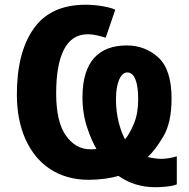

<svg xmlns="http://www.w3.org/2000/svg" viewBox="-20 -745 795 806"><path d="M700.2 -331.1C700.2 -412.6 681.6 -470.2 644.5 -503.9C607.4 -537.6 563.5 -554.2 512.2 -554.2C395 -554.2 326.2 -486.8 326.2 -336.9C326.2 -290.5 333 -247.6 346.2 -208.5C359.4 -169.4 372.6 -140.1 384.8 -120.1C381.3 -118.7 373 -118.2 359.9 -118.2C318.4 -118.2 284.2 -137.2 256.8 -175.8C229.5 -213.9 215.8 -272.9 215.8 -353C215.8 -508.3 256.8 -601.1 347.2 -601.1C377.9 -601.1 399.9 -593.3 423.8 -586.9L463.9 -704.1C453.6 -709.5 436 -714.4 411.6 -718.8C387.2 -723.1 363.3 -725.1 339.8 -725.1C241.2 -725.1 168.5 -691.9 121.6 -625C74.2 -558.1 50.8 -465.8 50.8 -348.1C50.8 -276.9 63 -214.4 86.9 -160.6C135.3 -53.2 226.6 9.8 352.1 9.8C397.5 9.8 445.3 3.4 477.1 -6.8C522.5 24.9 572.8 41 633.8 41C646.5 41 662.1 40 680.7 38.1C698.7 36.1 712.9 33.2 722.2 28.8V-88.9C700.7 -82.5 680.7 -78.1 653.8 -78.1C642.1 -78.1 611.8 -82.5 600.1 -85.9C620.6 -104.5 642.6 -133.3 665.5 -171.9C688.5 -210.4 700.2 -263.7 700.2 -331.1ZM560.1 -327.1C560.1 -288.6 554.2 -254.4 542 -225.6C529.8 -196.8 517.6 -174.8 504.9 -160.2C487.8 -191.9 466.8 -250.5 466.8 -329.1C466.8 -396.5 486.3 -440.9 514.2 -440.9C545.9 -440.9 560.1 -397.5 560.1 -327.1Z"/></svg>

Font: Avrile Sans
Style: Bold
Weight: 700
Designer: Monotype Design Team, Google (font), Stefan Peev (BGR Cyrillic), Cristiano Sobral (main changes)
Foundry: The Avrile Sans Project Authors
Version: Version 3.110